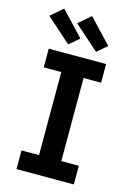

<svg xmlns="http://www.w3.org/2000/svg" viewBox="-144 -1059 787 1132"><g transform="rotate(15 250.0 -493.5)"><path d="M75 0V-114H182V-621H75V-735H425V-621H318V-114H425V0ZM349 -789 198 -923 272 -987 410 -841 375 -811ZM179 -789 28 -923 102 -987 240 -841Z"/></g></svg>

Font: Iosevka Curly Heavy
Style: Regular
Weight: 900
Monospace: yes
Designer: Belleve Invis
Foundry: Belleve Invis
Version: Version 22.1.2; ttfautohint (v1.8.4)